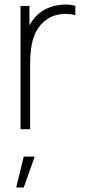

<svg xmlns="http://www.w3.org/2000/svg" viewBox="-20 -566 375 841"><path d="M70 0H112V-266C112 -332 112 -415 169 -468C212 -508 265 -510 310 -500V-540C263 -555 187 -543 143 -500C131.5 -489 119 -473.5 109 -455.5V-540H70ZM84 120 51 255H84L132 120Z"/></svg>

Font: Hauora ExtraLight
Style: Regular
Weight: 200
Designer: Mikhail Sharanda
Foundry: WCYS & Co.
Version: Version 1.010